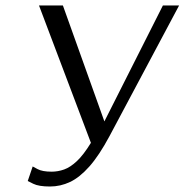

<svg xmlns="http://www.w3.org/2000/svg" viewBox="-20 -670 672 699"><path d="M573 -650H632L379 -175Q341 -104 305.5 -64Q270 -24 235 -7.5Q200 9 162 9Q121 9 101 -1Q81 -11 81 -11L99 -64Q99 -64 116.5 -54.5Q134 -45 168 -45Q191 -45 213.5 -53Q236 -61 260 -83.5Q284 -106 311 -150L122 -650H209L360 -228Z"/></svg>

Font: Arsenal SC
Style: Italic
Weight: 400
Italic angle: -9.10001°
Designer: Andrij Shevchenko
Foundry: Stairsfor
Version: Version 2.001; ttfautohint (v1.8.4.7-5d5b)